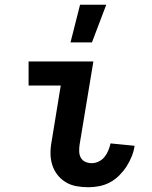

<svg xmlns="http://www.w3.org/2000/svg" viewBox="-20 -778 640 806"><path d="M351 8Q325 8 300.5 3.5Q276 -1 255.5 -13.5Q235 -26 220.5 -45Q206 -64 199 -87Q192 -110 192 -135.5Q192 -161 197 -186L235 -419H100V-520H372L314 -170Q312 -156 312.5 -141.5Q313 -127 319.5 -115.5Q326 -104 338.5 -98.5Q351 -93 365 -93Q380 -93 394.5 -100Q409 -107 419 -119.5Q429 -132 435 -147Q441 -162 444 -176L545 -166Q542 -144 533 -121.5Q524 -99 511 -79Q498 -59 480.5 -41.5Q463 -24 441.5 -12.5Q420 -1 396.5 3.5Q373 8 351 8ZM276 -600 316 -758H426L366 -600Z"/></svg>

Font: Iosevka HT Extended
Style: Bold Italic
Weight: 700
Width: 7
Italic angle: -9°
Monospace: yes
Designer: Belleve Invis
Foundry: Belleve Invis
Version: Version 32.3.0; ttfautohint (v1.8.4)